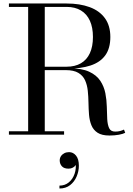

<svg xmlns="http://www.w3.org/2000/svg" viewBox="-20 -770 762 1098"><path d="M211 -377V-388.5H361Q409 -388.5 442.8 -408.2Q476.5 -428 494 -466Q511.5 -504 511.5 -558.5Q511.5 -613 494 -651.5Q476.5 -690 442.8 -710.2Q409 -730.5 361 -730.5H31V-750H361Q436.5 -750 492.8 -729.2Q549 -708.5 580 -666Q611 -623.5 611 -558.5Q611 -493.5 582 -453.5Q553 -413.5 497.2 -395.2Q441.5 -377 361 -377ZM31 0V-19.5H346.5V0ZM141 -10.5V-736.5H236V-10.5ZM606 5Q562.5 5 538.2 -10.8Q514 -26.5 503 -53.2Q492 -80 489.2 -113.2Q486.5 -146.5 486 -182Q485.5 -217.5 482 -250.8Q478.5 -284 466.5 -310.8Q454.5 -337.5 428.2 -353.2Q402 -369 356 -369H211V-379.5H376Q447.5 -379.5 489.8 -360Q532 -340.5 553.5 -308Q575 -275.5 582.5 -237Q590 -198.5 590.8 -160Q591.5 -121.5 593.2 -89Q595 -56.5 604.2 -37Q613.5 -17.5 638.5 -17.5Q654.5 -17.5 666.8 -20.8Q679 -24 689 -29L696 -10.5Q684 -4 660 0.5Q636 5 606 5ZM320 308V291.5Q351 291.5 373.5 273Q396 254.5 406.5 224Q417 193.5 412 158.5H417.5Q418.5 165.5 413 174Q407.5 182.5 396.8 188.5Q386 194.5 372 194.5Q346 194.5 333.8 180.8Q321.5 167 321.5 147.5Q321.5 134 328.5 123.2Q335.5 112.5 347.8 106.2Q360 100 375 100Q398.5 100 414.8 119.8Q431 139.5 431 177.5Q431 209.5 418.2 239.5Q405.5 269.5 380.8 288.8Q356 308 320 308Z"/></svg>

Font: Bodoni Moda
Style: Regular
Weight: 400
Designer: Owen Earl
Foundry: indestructible type
Version: Version 2.005